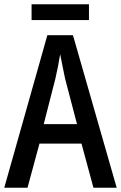

<svg xmlns="http://www.w3.org/2000/svg" viewBox="-20 -880 567 900"><path d="M418 0 362 -207H165L109 0H0L202 -715H322L527 0ZM285 -512Q280 -538 273 -570.5Q266 -603 262 -626Q258 -600 252 -569.5Q246 -539 240 -513L185 -298H341ZM397 -860V-786H128V-860Z"/></svg>

Font: Noto Sans Khmer Condensed Medium
Style: Regular
Weight: 500
Width: 3
Designer: Danh Hong and the Monotype Design Team
Foundry: Monotype Imaging Inc.
Version: Version 2.004; ttfautohint (v1.8.4.7-5d5b)